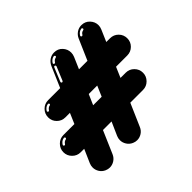

<svg xmlns="http://www.w3.org/2000/svg" viewBox="-186 -1100 1357 1357"><g transform="rotate(-45 492.5 -422.0)"><path d="M477.2 5.4Q459.9 5.4 443.1 -2Q418.3 -12.9 404.5 -34.7Q390.6 -56.4 390.6 -81.2Q390.6 -99 398 -116.3L442.6 -216.8H356.9L283.7 -47.5Q272.8 -22.8 251 -8.7Q229.2 5.4 204 5.4Q187.1 5.4 169.8 -2Q145 -12.9 131.4 -34.7Q117.8 -56.4 117.8 -81.2Q117.8 -99 125.2 -116.3L169.3 -216.8H134.2Q99 -216.8 73.5 -242.3Q48 -267.8 48 -303Q48 -338.6 73.5 -364.1Q99 -389.6 134.2 -389.6H244.1L277.7 -467.8H232.2Q196.5 -467.8 171.3 -492.8Q146 -517.8 146 -553.5Q146 -589.6 171.3 -614.9Q196.5 -640.1 232.2 -640.1H352.5L419.8 -796Q430.7 -819.8 452.2 -834.4Q473.8 -849 499.5 -849H500Q537.6 -849 561.6 -823Q585.6 -797 585.6 -762.9Q585.6 -745 578.2 -727.2L540.6 -640.1H625.2L693.1 -796Q703.5 -819.8 725 -834.4Q746.5 -849 772.3 -849H772.8Q809.9 -849 834.4 -823Q858.9 -797 858.9 -762.9Q858.9 -745 851 -727.2L813.4 -640.1H850.5Q886.6 -640.1 911.9 -614.9Q937.1 -589.6 937.1 -553.5Q937.1 -517.8 911.9 -492.8Q886.6 -467.8 850.5 -467.8H738.6L705 -389.6H756.9Q793.1 -389.6 818.3 -364.1Q843.6 -338.6 843.6 -303Q843.6 -267.8 818.3 -242.3Q793.1 -216.8 756.9 -216.8H630.2L556.4 -47.5Q546 -22.8 524.3 -8.7Q502.5 5.4 477.2 5.4ZM178.7 -581.2Q183.2 -581.2 185.6 -585.1Q196 -602 212.9 -605.4Q216.3 -605.4 218.8 -607.9Q221.3 -610.4 221.3 -614.4Q220.8 -616.8 218.3 -619.3Q215.8 -621.8 212.4 -622.3H211.4Q197 -619.8 187.4 -611.9Q177.7 -604 171.8 -594.6Q169.8 -592.6 169.8 -590.1Q169.8 -585.1 174.3 -582.2Q176.2 -581.2 178.7 -581.2ZM89.6 -331.7Q93.6 -331.7 96.5 -335.6Q106.4 -352.5 124.3 -355.9Q127.2 -355.9 129.5 -358.7Q131.7 -361.4 131.7 -364.9Q131.7 -367.8 129 -370.3Q126.2 -372.8 123.8 -372.8H121.8Q107.4 -370.8 97.8 -362.9Q88.1 -355 82.2 -345Q80.7 -343.1 80.7 -340.6Q80.7 -335.6 84.7 -333.2Q87.1 -331.7 89.6 -331.7ZM447.5 -790.6Q452 -790.6 455 -794.1Q464.9 -811.4 482.2 -814.4Q485.1 -814.9 487.6 -817.3Q490.1 -819.8 490.1 -822.8Q489.6 -826.2 487.1 -828.7Q484.7 -831.2 481.7 -831.7H480.2Q465.8 -829.2 456.2 -821.3Q446.5 -813.4 440.6 -803.5Q438.6 -801 438.6 -799Q438.6 -794.6 443.1 -791.6Q445 -790.6 447.5 -790.6ZM392.6 -658.9Q394.6 -658.9 397 -660.4Q399.5 -661.9 400.5 -664.4L443.1 -766.8L443.6 -770.8Q443.6 -774.3 441.1 -776.7Q438.6 -779.2 434.7 -779.2Q429.2 -779.2 427.2 -773.8L384.7 -670.8L384.2 -666.8Q384.2 -662.4 389.6 -659.4ZM516.8 -389.6 550.5 -467.8H465.8L431.7 -389.6ZM721.8 -790.6Q725.7 -790.6 729.2 -794.1Q738.6 -811.4 756.4 -814.4Q759.9 -814.9 762.1 -817.1Q764.4 -819.3 764.4 -821.8V-822.8Q764.4 -826.2 761.9 -828.7Q759.4 -831.2 755.9 -831.7H755Q740.1 -829.2 730.4 -821.3Q720.8 -813.4 714.9 -803.5Q713.4 -802 713.4 -799.5Q713.4 -794.6 717.8 -791.6Q719.3 -790.6 721.8 -790.6Z"/></g></svg>

Font: AKL FREE 002
Style: Regular
Weight: 400
Designer: AKL
Foundry: AKL
Version: Version 1.00;August 17, 2024;FontCreator 13.0.0.2675 64-bit